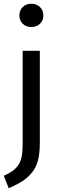

<svg xmlns="http://www.w3.org/2000/svg" viewBox="-29 -800 326 1032"><path d="M139.2 -779.8Q168 -779.8 186 -762Q204.1 -744.1 204.1 -716.8Q204.1 -689.9 186 -672.4Q168 -654.8 139.2 -654.8Q110.8 -654.8 93 -672.4Q75.2 -689.9 75.2 -716.8Q75.2 -744.1 93 -762Q110.8 -779.8 139.2 -779.8ZM185.1 -526.9V-32.2Q185.1 22.9 175.3 61.3Q165.5 99.6 142.8 127.4Q120.1 155.3 92 173.3Q64 191.4 18.1 211.9L-8.8 145Q20.5 131.3 36.9 120.1Q53.2 108.9 67.4 90.1Q81.5 71.3 87.2 43.5Q92.8 15.6 92.8 -25.9V-526.9Z"/></svg>

Font: FiraGO
Style: Regular
Weight: 400
Designer: bBox Type
Foundry: bBox Type GmbH
Version: Version 1.001;PS 001.001;hotconv 1.0.88;makeotf.lib2.5.64775